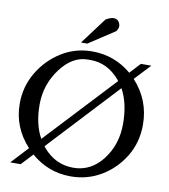

<svg xmlns="http://www.w3.org/2000/svg" viewBox="-103 -1051 1019 1158"><g transform="rotate(10 407.0 -472.5)"><path d="M451 -948Q480 -965 499.5 -965Q519 -965 529.5 -951Q540 -937 540 -922Q540 -907 527 -890L368 -786H330ZM618 -557 222 -132 231 -120Q306 -34 414 -34Q522 -34 593.5 -126.5Q665 -219 665 -345.5Q665 -472 618 -557ZM132 -104Q30 -214 30 -360Q30 -464 82 -551.5Q134 -639 219 -692Q304 -745 407 -745Q544 -745 648 -657L708 -722H772L681 -625Q784 -513 784 -362Q784 -253 731.5 -167Q679 -81 594.5 -30.5Q510 20 407 20Q271 20 165 -71L99 0H35ZM405 -692H389Q294 -692 221.5 -594Q149 -496 149 -375Q149 -254 195 -172L591 -596L583 -606Q509 -692 405 -692Z"/></g></svg>

Font: Sawarabi Mincho
Style: Regular
Weight: 400
Version: Version 1.00